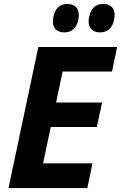

<svg xmlns="http://www.w3.org/2000/svg" viewBox="-20 -952 613 972"><path d="M431 -866C421 -819 442 -788 487 -788C524 -788 549 -810 558 -853C568 -902 546 -932 502 -932C464 -932 440 -910 431 -866ZM250 -866C240 -819 261 -788 306 -788C343 -788 368 -810 377 -853C387 -902 365 -932 321 -932C283 -932 259 -910 250 -866ZM23 0H422L448 -125H198L237 -309H470L497 -433H264L297 -590H547L573 -714H174Z"/></svg>

Font: Noto Sans
Style: Bold Italic
Weight: 700
Italic angle: -12°
Designer: Monotype Design Team
Foundry: Monotype Imaging Inc.
Version: Version 2.013